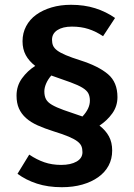

<svg xmlns="http://www.w3.org/2000/svg" viewBox="-20 -703 560 801"><path d="M49 -304Q49 -345 72 -376.5Q95 -408 127 -428Q101 -448 87.5 -473Q74 -498 74 -531Q74 -565 89 -593.5Q104 -622 131 -641.5Q158 -661 195 -672Q232 -683 276 -683Q332 -683 377.5 -668.5Q423 -654 460 -628L410 -552Q380 -572 349 -582Q318 -592 280 -592Q242 -592 219.5 -577.5Q197 -563 197 -537Q197 -523 201.5 -512.5Q206 -502 218.5 -492.5Q231 -483 254.5 -473Q278 -463 316 -451Q391 -427 430.5 -393.5Q470 -360 470 -298Q470 -260 448.5 -230Q427 -200 395 -179Q421 -159 434.5 -134Q448 -109 448 -75Q448 -40 433 -12Q418 16 390 36Q362 56 323.5 67Q285 78 238 78Q180 78 134 63Q88 48 53 22L102 -58Q133 -37 165 -26Q197 -15 235 -15Q275 -15 299.5 -29Q324 -43 324 -68Q324 -83 319.5 -93.5Q315 -104 302.5 -113.5Q290 -123 266.5 -133Q243 -143 204 -155Q166 -167 137 -180Q108 -193 88.5 -210.5Q69 -228 59 -250.5Q49 -273 49 -304ZM165 -322Q165 -302 172 -289Q179 -276 197 -265.5Q215 -255 245.5 -244Q276 -233 324 -217Q355 -250 355 -283Q355 -301 348.5 -313.5Q342 -326 324 -337Q306 -348 274.5 -359.5Q243 -371 194 -388Q180 -372 172.5 -354.5Q165 -337 165 -322Z"/></svg>

Font: Qnwhxotralxmqkhsjrfbfhwcoqn
Style: Regular
Weight: 500
Designer: Carrois Corporate & Edenspiekermann
Foundry: Carrois Corporate GbR & Edenspiekermann AG
Version: Version 2.001